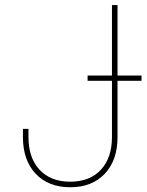

<svg xmlns="http://www.w3.org/2000/svg" viewBox="-20 -748 593 777"><path d="M264.2 9.8Q175.8 9.8 124.3 -44.9Q72.8 -99.6 72.8 -193.4V-226.6H95.2V-193.4Q95.2 -109.4 140.1 -61Q185.1 -12.7 264.2 -12.7Q343.3 -12.7 388.2 -61Q433.1 -109.4 433.1 -193.4V-727.5H455.6V-193.4Q455.6 -99.6 404.1 -44.9Q352.5 9.8 264.2 9.8ZM334.5 -420.9V-442.4H552.7V-420.9Z"/></svg>

Font: Inter 18pt Thin
Style: Regular
Weight: 250
Designer: Rasmus Andersson
Foundry: rsms
Version: Version 4.001;git-66647c0bb